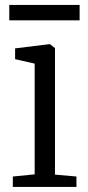

<svg xmlns="http://www.w3.org/2000/svg" viewBox="-20 -736 346 756"><path d="M30.5 0V-41L116.5 -49.5V-485.5L39.5 -503V-545.5L173.5 -562H177L196.5 -546.5V-48.5L281 -41V0ZM293.5 -716.5V-656H16.5V-716.5Z"/></svg>

Font: Merriweather 28pt Light
Style: Regular
Weight: 300
Version: Version 2.100